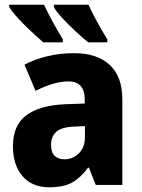

<svg xmlns="http://www.w3.org/2000/svg" viewBox="-20 -786 603 816"><path d="M295 -560Q392 -560 446 -510.5Q500 -461 500 -363V0H387L358 -73H354Q322 -30 286 -10Q250 10 189 10Q117 10 76 -37Q35 -84 35 -165Q35 -253 91 -295.5Q147 -338 256 -343L340 -346V-363Q340 -440 271 -440Q239 -440 204 -429.5Q169 -419 131 -400L84 -511Q127 -534 180.5 -547Q234 -560 295 -560ZM296 -248Q242 -246 219.5 -226Q197 -206 197 -171Q197 -138 212.5 -123.5Q228 -109 254 -109Q290 -109 315.5 -134.5Q341 -160 341 -204V-250ZM356 -766Q369 -737 391 -696.5Q413 -656 436 -619V-606H355Q331 -625 300.5 -653.5Q270 -682 244 -710Q218 -738 209 -756V-766ZM167 -766Q181 -736 202.5 -696Q224 -656 247 -619V-606H164Q148 -620 126 -640Q104 -660 82.5 -681.5Q61 -703 44 -723Q27 -743 19 -756V-766Z"/></svg>

Font: Noto Sans SemiCondensed ExtraBold
Style: Regular
Weight: 800
Width: 4
Designer: Monotype Design Team
Foundry: Monotype Imaging Inc.
Version: Version 2.013; ttfautohint (v1.8.4.7-5d5b)